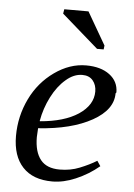

<svg xmlns="http://www.w3.org/2000/svg" viewBox="-51 -730 546 782"><g transform="rotate(5 221.5 -338.5)"><path d="M421 -371 418 -367Q418 -300 336 -254Q252 -207 116 -198L114 -162Q114 -101 140 -69Q165 -38 218 -38Q262 -38 299 -53Q339 -69 368 -87L382 -66Q339 -30 287 -8Q238 13 192 13Q113 13 71 -32Q29 -77 29 -159Q29 -240 64 -312Q98 -382 160 -426Q222 -470 289 -470Q349 -470 385 -443Q421 -416 421 -371ZM120 -228 121 -227Q219 -235 277 -273Q335 -312 335 -367Q335 -394 320 -412Q305 -430 277 -430Q242 -430 210 -402Q177 -374 153 -327Q129 -280 120 -228ZM327 -541 177 -672 180 -690H279L356 -557L354 -541Z"/></g></svg>

Font: Libra Serif Modern
Style: Italic
Weight: 400
Italic angle: -12°
Designer: Stefan Peev, Context Ltd
Foundry: Stefan Peev, Context Ltd
Version: Version 1.000